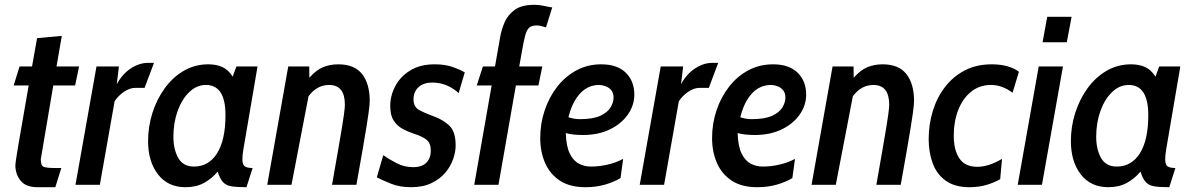

<svg xmlns="http://www.w3.org/2000/svg" viewBox="-20 -770 4976 800"><path d="M137 10Q87 10 65.5 -17.5Q44 -45 44 -81.5Q44 -84.5 44.8 -90.5Q45.5 -96.5 48 -113.5Q50.5 -130.5 56.5 -165.8Q62.5 -201 73 -261.2Q83.5 -321.5 99.5 -414H37L61.5 -493H113.5Q123 -547 134.5 -611L237.5 -620.5L215.5 -493H309.5L293 -414H202L150 -107Q149.5 -79 163.2 -74.5Q177 -70 207.5 -70H235.5L210.5 10Z M294.5 0 382 -493H475.5L466.5 -419Q490 -462 525.2 -485Q560.5 -508 596.5 -508H621.5L582.5 -404H545Q520 -404 495.5 -386.8Q471 -369.5 457.5 -348L396 0Z M752.5 10Q680 10 638.5 -43.2Q597 -96.5 597 -182Q597 -242.5 615.2 -299.8Q633.5 -357 666.8 -402.8Q700 -448.5 746 -475.2Q792 -502 848 -502Q880.5 -502 905.8 -491Q931 -480 949.5 -450.5L965 -493H1053L994 -147Q990 -123.5 990 -105.5Q990 -84 999.8 -77Q1009.5 -70 1032.5 -70L1007 10Q968.5 10 945.5 6.5Q922.5 3 909.5 -10.8Q896.5 -24.5 887 -55Q862.5 -25.5 830 -7.8Q797.5 10 752.5 10ZM788 -76Q849.5 -76 884.5 -131.2Q919.5 -186.5 919.5 -290.5Q919.5 -416 838 -416Q799.5 -416 768.8 -386.5Q738 -357 720.2 -307.8Q702.5 -258.5 702.5 -200.5Q702.5 -147.5 722.8 -111.8Q743 -76 788 -76Z M1093.5 0 1181 -493H1268.5L1269 -446Q1296.5 -477.5 1325.5 -489.8Q1354.5 -502 1389.5 -502Q1457 -502 1488.8 -461.2Q1520.5 -420.5 1520.5 -350Q1520.5 -342 1519.5 -331.2Q1518.5 -320.5 1515.8 -300Q1513 -279.5 1507.2 -243.2Q1501.5 -207 1491.2 -147.8Q1481 -88.5 1465 0H1363.5Q1379 -88 1389 -145.8Q1399 -203.5 1404.8 -238.5Q1410.5 -273.5 1413 -292Q1415.5 -310.5 1416.2 -319.2Q1417 -328 1417 -334Q1417 -416 1351 -416Q1300.5 -416 1265.5 -369L1194.5 0Z M1692.5 10Q1646 10 1610.2 -4.2Q1574.5 -18.5 1550 -31L1577 -123.5Q1598.5 -108 1631 -90.8Q1663.5 -73.5 1701.5 -73.5Q1738.5 -73.5 1756.8 -92.5Q1775 -111.5 1775 -142Q1775 -174.5 1756.8 -188.2Q1738.5 -202 1708.5 -211.5Q1681 -220.5 1657.8 -233Q1634.5 -245.5 1620.2 -267.8Q1606 -290 1606 -328.5Q1606 -371 1626.8 -410.8Q1647.5 -450.5 1688.8 -476.2Q1730 -502 1791.5 -502Q1834 -502 1865 -491.2Q1896 -480.5 1916.5 -468.5L1891 -382Q1871 -401 1843 -413.5Q1815 -426 1780.5 -426Q1745 -426 1724 -407Q1703 -388 1703 -355.5Q1703 -324.5 1726.8 -311.5Q1750.5 -298.5 1786.5 -285.5Q1827 -271 1852.8 -246Q1878.5 -221 1878.5 -164Q1878.5 -137 1868 -106.8Q1857.5 -76.5 1835 -50Q1812.5 -23.5 1777.2 -6.8Q1742 10 1692.5 10Z M1966.5 -414 1992 -493H2042.5L2064 -615.5Q2069 -645 2082 -676Q2095 -707 2124 -728.5Q2153 -750 2206.5 -750Q2226.5 -750 2246.5 -745.5Q2266.5 -741 2281 -739L2255 -656Q2240.5 -660.5 2232.2 -662.2Q2224 -664 2216.5 -664Q2195.5 -664 2185 -654.8Q2174.5 -645.5 2168.2 -621.8Q2162 -598 2154.5 -555L2143.5 -493H2239.5L2223.5 -414H2129.5L2057 0H1956L2028.5 -414Z M2565.5 -28Q2538 -11.5 2501 -0.8Q2464 10 2419 10Q2354.5 10 2313 -17.2Q2271.5 -44.5 2251.2 -91Q2231 -137.5 2231 -195Q2231 -255 2249.5 -310.2Q2268 -365.5 2301.8 -408.8Q2335.5 -452 2382 -477Q2428.5 -502 2485 -502Q2552 -502 2587.5 -467Q2623 -432 2623 -376Q2623 -331 2596 -292.5Q2569 -254 2521 -230.8Q2473 -207.5 2409 -207.5Q2366.5 -207.5 2337.5 -215.5Q2339 -161 2353.8 -130.8Q2368.5 -100.5 2391.8 -88.2Q2415 -76 2442 -76Q2477 -76 2512.2 -84.2Q2547.5 -92.5 2576.5 -108ZM2477 -416Q2429.5 -416 2396.8 -380.2Q2364 -344.5 2348.5 -281.5Q2372 -273.5 2396 -273.5Q2450.5 -273.5 2481 -287.5Q2511.5 -301.5 2524 -322.5Q2536.5 -343.5 2536.5 -363.5Q2536.5 -383.5 2526.2 -395Q2516 -406.5 2502 -411.2Q2488 -416 2477 -416Z M2645.5 0 2733 -493H2826.5L2817.5 -419Q2841 -462 2876.2 -485Q2911.5 -508 2947.5 -508H2972.5L2933.5 -404H2896Q2871 -404 2846.5 -386.8Q2822 -369.5 2808.5 -348L2747 0Z M3281.5 -28Q3254 -11.5 3217 -0.8Q3180 10 3135 10Q3070.5 10 3029 -17.2Q2987.5 -44.5 2967.2 -91Q2947 -137.5 2947 -195Q2947 -255 2965.5 -310.2Q2984 -365.5 3017.8 -408.8Q3051.5 -452 3098 -477Q3144.5 -502 3201 -502Q3268 -502 3303.5 -467Q3339 -432 3339 -376Q3339 -331 3312 -292.5Q3285 -254 3237 -230.8Q3189 -207.5 3125 -207.5Q3082.5 -207.5 3053.5 -215.5Q3055 -161 3069.8 -130.8Q3084.5 -100.5 3107.8 -88.2Q3131 -76 3158 -76Q3193 -76 3228.2 -84.2Q3263.5 -92.5 3292.5 -108ZM3193 -416Q3145.5 -416 3112.8 -380.2Q3080 -344.5 3064.5 -281.5Q3088 -273.5 3112 -273.5Q3166.5 -273.5 3197 -287.5Q3227.5 -301.5 3240 -322.5Q3252.5 -343.5 3252.5 -363.5Q3252.5 -383.5 3242.2 -395Q3232 -406.5 3218 -411.2Q3204 -416 3193 -416Z M3361.5 0 3449 -493H3536.5L3537 -446Q3564.5 -477.5 3593.5 -489.8Q3622.5 -502 3657.5 -502Q3725 -502 3756.8 -461.2Q3788.5 -420.5 3788.5 -350Q3788.5 -342 3787.5 -331.2Q3786.5 -320.5 3783.8 -300Q3781 -279.5 3775.2 -243.2Q3769.5 -207 3759.2 -147.8Q3749 -88.5 3733 0H3631.5Q3647 -88 3657 -145.8Q3667 -203.5 3672.8 -238.5Q3678.5 -273.5 3681 -292Q3683.5 -310.5 3684.2 -319.2Q3685 -328 3685 -334Q3685 -416 3619 -416Q3568.5 -416 3533.5 -369L3462.5 0Z M4019.5 10Q3958.5 10 3921 -16.8Q3883.5 -43.5 3866.5 -89Q3849.5 -134.5 3849.5 -190.5Q3849.5 -252 3866.8 -308Q3884 -364 3917.8 -407.8Q3951.5 -451.5 4000.2 -476.8Q4049 -502 4111.5 -502Q4150 -502 4178.8 -493.5Q4207.5 -485 4225.5 -471L4199 -383.5Q4179.5 -398.5 4156.8 -407.2Q4134 -416 4109.5 -416Q4061.5 -416 4026.5 -388Q3991.5 -360 3972.8 -312Q3954 -264 3954 -204.5Q3954 -144.5 3977.5 -109.8Q4001 -75 4052.5 -75Q4099 -75 4155 -108L4147.5 -23.5Q4123.5 -9.5 4091.2 0.2Q4059 10 4019.5 10Z M4324 -594 4343.5 -700H4445L4425 -594ZM4220.5 0 4308 -493H4409L4321.5 0Z M4597.5 10Q4525 10 4483.5 -43.2Q4442 -96.5 4442 -182Q4442 -242.5 4460.2 -299.8Q4478.5 -357 4511.8 -402.8Q4545 -448.5 4591 -475.2Q4637 -502 4693 -502Q4725.5 -502 4750.8 -491Q4776 -480 4794.5 -450.5L4810 -493H4898L4839 -147Q4835 -123.5 4835 -105.5Q4835 -84 4844.8 -77Q4854.5 -70 4877.5 -70L4852 10Q4813.5 10 4790.5 6.5Q4767.5 3 4754.5 -10.8Q4741.5 -24.5 4732 -55Q4707.5 -25.5 4675 -7.8Q4642.5 10 4597.5 10ZM4633 -76Q4694.5 -76 4729.5 -131.2Q4764.5 -186.5 4764.5 -290.5Q4764.5 -416 4683 -416Q4644.5 -416 4613.8 -386.5Q4583 -357 4565.2 -307.8Q4547.5 -258.5 4547.5 -200.5Q4547.5 -147.5 4567.8 -111.8Q4588 -76 4633 -76Z"/></svg>

Font: Cabin Condensed Medium
Style: Italic
Weight: 500
Width: 3
Italic angle: -10°
Designer: Pablo Impallari
Foundry: Pablo Impallari. http://www.impallari.com Igino Marini. http://www.ikern.com
Version: Version 3.001; ttfautohint (v1.8.3)